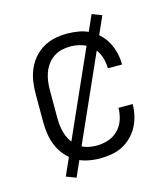

<svg xmlns="http://www.w3.org/2000/svg" viewBox="-99 -658 698 797"><g transform="rotate(-15 250.0 -260.0)"><path d="M247 8Q221 8 194.5 2.5Q168 -3 145 -16.5Q122 -30 104.5 -50.5Q87 -71 76.5 -95.5Q66 -120 62 -146.5Q58 -173 58 -200V-320Q58 -347 62 -373.5Q66 -400 76.5 -424.5Q87 -449 104.5 -469.5Q122 -490 145 -503.5Q168 -517 194.5 -522.5Q221 -528 247 -528Q272 -528 296.5 -524Q321 -520 343 -509Q365 -498 383 -480.5Q401 -463 412.5 -441.5Q424 -420 430 -395.5Q436 -371 436 -346V-345H375V-346Q375 -371 366.5 -396Q358 -421 340 -439Q322 -457 297.5 -465Q273 -473 247 -473Q228 -473 209.5 -468.5Q191 -464 175.5 -453.5Q160 -443 148.5 -427.5Q137 -412 130.5 -394Q124 -376 121.5 -357.5Q119 -339 119 -320V-200Q119 -181 121.5 -162.5Q124 -144 130.5 -126Q137 -108 148.5 -92.5Q160 -77 175.5 -66.5Q191 -56 209.5 -51.5Q228 -47 247 -47Q273 -47 297.5 -55Q322 -63 340 -81Q358 -99 366.5 -124Q375 -149 375 -174V-175H436V-174Q436 -149 430 -124.5Q424 -100 412.5 -78.5Q401 -57 383 -39.5Q365 -22 343 -11Q321 0 296.5 4Q272 8 247 8ZM132 60 90 44 368 -580 410 -564Z"/></g></svg>

Font: Iosevka SS18 Light
Style: Regular
Weight: 300
Monospace: yes
Designer: Belleve Invis
Foundry: Belleve Invis
Version: Version 25.1.1; ttfautohint (v1.8.4)